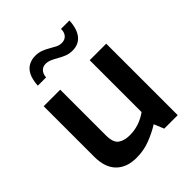

<svg xmlns="http://www.w3.org/2000/svg" viewBox="-213 -887 1018 1018"><g transform="rotate(-45 296.5 -377.5)"><path d="M218 6Q144 6 103 -35.5Q62 -77 62 -157V-536H186V-193Q186 -140 210.5 -122Q235 -104 277 -104Q312 -104 345 -115Q378 -126 407 -147V-536H531V0H430L407 -56Q369 -32 320.5 -13Q272 6 218 6ZM117 -635Q120 -681 134 -707.5Q148 -734 170.5 -745.5Q193 -757 219 -757Q243 -757 263 -749.5Q283 -742 300.5 -731.5Q318 -721 334 -713Q350 -705 368 -705Q390 -705 403.5 -719.5Q417 -734 417 -761H480Q477 -700 451 -668Q425 -636 379 -636Q355 -636 335 -644Q315 -652 297 -662.5Q279 -673 262 -680.5Q245 -688 228 -688Q208 -688 194.5 -674.5Q181 -661 179 -635Z"/></g></svg>

Font: Exo Thin SemiBold
Style: Regular
Weight: 600
Version: Version 2.000